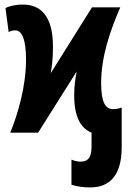

<svg xmlns="http://www.w3.org/2000/svg" viewBox="-20 -581 570 841"><path d="M375 240C459 240 513 189 513 64V-110C503 -106 490 -103 475 -103C441 -103 423 -135 423 -217C423 -331 461 -444 507 -549H383L202 -260C207 -287 212 -324 212 -377C212 -514 156 -561 80 -561C46 -561 18 -553 4 -546L18 -440C25 -445 33 -448 47 -448C77 -448 94 -406 94 -320C94 -198 56 -76 25 0H147L316 -268C310 -238 305 -207 305 -163C305 -65 336 -18 381 0V62C381 113 362 127 333 127C320 127 306 124 293 118V228C316 236 346 240 375 240Z"/></svg>

Font: Noto Sans Mono Condensed ExtraBold
Style: Regular
Weight: 800
Width: 3
Designer: Monotype Design Team
Foundry: Monotype Imaging Inc.
Version: Version 2.014